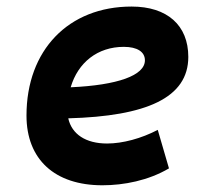

<svg xmlns="http://www.w3.org/2000/svg" viewBox="-20 -547 626 577"><path d="M301.8 -115.7C237.8 -115.7 195.8 -143.6 185.1 -191.4C420.9 -197.8 545.9 -253.4 545.9 -376C545.9 -471.2 482.4 -527.3 375.5 -527.3C186 -527.3 59.6 -396.5 59.6 -199.7C59.6 -67.9 144.5 9.8 287.6 9.8C352.1 9.8 425.8 -4.4 487.8 -41L454.1 -156.7C404.8 -130.9 348.6 -115.7 301.8 -115.7ZM192.4 -284.7C214.4 -359.4 273.4 -406.2 352.1 -406.2C392.6 -406.2 415.5 -391.1 415.5 -365.7C415.5 -320.3 333.5 -291 192.4 -284.7Z"/></svg>

Font: Cascadia Code
Style: Bold Italic
Weight: 700
Italic angle: -10°
Monospace: yes
Designer: Aaron Bell
Foundry: Saja Typeworks
Version: Version 2404.023